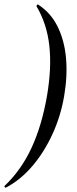

<svg xmlns="http://www.w3.org/2000/svg" viewBox="-49 -746 352 883"><path d="M126 -725Q183 -689 215 -625.5Q247 -562 254.5 -480Q262 -398 246 -304Q230 -211 192 -128.5Q154 -46 100 17.5Q46 81 -22 117Q-25 118 -27.5 114Q-30 110 -28 109Q48 37 95.5 -65Q143 -167 167 -304Q189 -433 178 -534.5Q167 -636 119 -717Q118 -719 121 -723Q124 -727 126 -725Z"/></svg>

Font: Cormorant Infant Light Medium
Style: Italic
Weight: 500
Italic angle: -10°
Version: Version 4.001